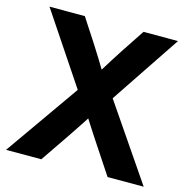

<svg xmlns="http://www.w3.org/2000/svg" viewBox="-107 -831 916 934"><g transform="rotate(15 351.5 -364.0)"><path d="M306.2 -428.8V-312.3L28.7 -727.5H206.7L284.6 -607.8Q323.6 -547.2 373.6 -463.4H332.2L351.9 -495.2Q393.7 -563 423 -607.8L502.2 -727.5H675.8L403.5 -320.7V-431.3L698 0H516.1L416.9 -150Q404.8 -168.5 392.9 -186.7Q381 -204.9 369.3 -223.3L339.6 -269.6H363.2L333.5 -223.3Q311.8 -190.1 284.7 -150L182.4 0H4.9Z"/></g></svg>

Font: Intratopia Thin
Style: Regular
Weight: 100
Designer: Rasmus Andersson
Foundry: rsms
Version: Version 3.000;Glyphs 3.2.3 (3260)